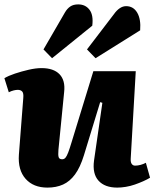

<svg xmlns="http://www.w3.org/2000/svg" viewBox="-21 -840 703 874"><path d="M-1 -484Q17 -495 47 -505Q77 -515 109.5 -522.5Q142 -530 168 -530Q223 -530 250 -502Q277 -474 271 -421L245 -158Q243 -134 246 -124.5Q249 -115 262 -115Q271 -115 277 -122Q283 -129 289.5 -146Q296 -163 305 -193L404 -516H597L574 -118Q573 -102 578.5 -94Q584 -86 594 -86Q606 -86 619 -89.5Q632 -93 643 -99L662 -31Q649 -23 631 -15Q613 -7 593 0Q573 7 552 10.5Q531 14 513 14Q456 14 427.5 -17.5Q399 -49 407 -109L445 -372L435 -375L361 -133Q344 -78 320.5 -46Q297 -14 266 0Q235 14 195 14Q131 14 95.5 -26Q60 -66 65 -136L85 -394Q87 -416 80 -423.5Q73 -431 60 -431Q52 -431 41.5 -428.5Q31 -426 19 -420ZM498 -776Q510 -793 524 -802.5Q538 -812 553 -812Q586 -812 603.5 -782.5Q621 -753 617 -702L414 -575L375 -615ZM275 -784Q285 -801 299 -810.5Q313 -820 335 -820Q368 -820 386.5 -795.5Q405 -771 399 -723L216 -575L177 -615Z"/></svg>

Font: Literata 18pt ExtraBold
Style: Italic
Weight: 800
Italic angle: -2°
Designer: Latin by Veronika Burian and Jose Scaglione. Greek by Irene Vlachou. Cyrillic by Vera Evstafieva
Foundry: TypeTogether
Version: Version 3.103;gftools[0.9.29]